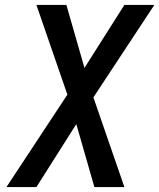

<svg xmlns="http://www.w3.org/2000/svg" viewBox="-20 -755 643 775"><path d="M6 0 252 -373 127 -735H248L321 -481L482 -735H603L357 -362L482 0H361L288 -254L127 0Z"/></svg>

Font: Iosevka SmBd Ex Obl
Style: Regular
Weight: 600
Width: 7
Italic angle: -9°
Monospace: yes
Designer: Belleve Invis
Foundry: Belleve Invis
Version: Version 32.5.0; ttfautohint (v1.8.4)